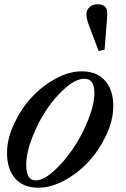

<svg xmlns="http://www.w3.org/2000/svg" viewBox="-20 -877 597 907"><path d="M161.1 9.8Q90.3 9.8 51.8 -33.9Q13.2 -77.6 13.2 -154.8Q13.2 -219.7 45.4 -289.8Q77.6 -359.9 127.2 -414.6Q176.8 -469.2 241.2 -504.6Q305.7 -540 366.2 -540Q437 -540 476.1 -496.3Q515.1 -452.6 515.1 -376Q515.1 -310.1 482.7 -240Q450.2 -169.9 400.1 -115.2Q350.1 -60.5 285.6 -25.4Q221.2 9.8 161.1 9.8ZM377.9 -504.9Q339.4 -504.9 290.5 -462.9Q241.7 -420.9 200.9 -360.4Q160.2 -299.8 132.1 -227.3Q104 -154.8 104 -98.1Q104 -61.5 114.7 -43.2Q125.5 -24.9 148.9 -24.9Q185.1 -24.9 234.1 -68.8Q283.2 -112.8 325.2 -175Q367.2 -237.3 396.5 -310.3Q425.8 -383.3 425.8 -437Q425.8 -471.2 414.6 -488Q403.3 -504.9 377.9 -504.9ZM474.1 -642.1 445.8 -636.2 400.9 -754.9Q388.2 -788.6 388.2 -811Q388.2 -830.6 403.8 -843.8Q419.4 -856.9 439.9 -856.9Q486.8 -856.9 486.8 -814.9Q486.8 -807.1 486.3 -800.3Q485.8 -793.5 485.8 -792Z"/></svg>

Font: Libre Caslon Text
Style: Italic
Weight: 400
Italic angle: -25°
Designer: Pablo Impallari, Rodrigo Fuenzalida
Foundry: Pablo Impallari, Rodrigo Fuenzalida
Version: Version 1.002